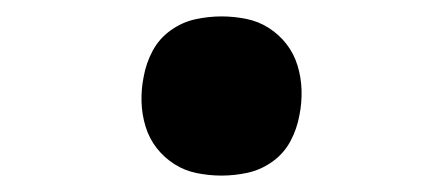

<svg xmlns="http://www.w3.org/2000/svg" viewBox="-20 -457 540 234"><path d="M250 -243Q235 -243 220 -246Q205 -249 192.5 -257Q180 -265 171 -276.5Q162 -288 157.5 -302.5Q153 -317 152.5 -332.5Q152 -348 155 -363Q158 -380 166 -395Q174 -410 188 -420Q202 -430 218 -433.5Q234 -437 250 -437Q265 -437 280 -434Q295 -431 307.5 -423Q320 -415 329 -403.5Q338 -392 342.5 -377.5Q347 -363 347.5 -347.5Q348 -332 345 -317Q342 -300 334 -285Q326 -270 312 -260Q298 -250 282 -246.5Q266 -243 250 -243Z"/></svg>

Font: Iosevka
Style: Bold Italic
Weight: 700
Italic angle: -9°
Monospace: yes
Designer: Belleve Invis
Foundry: Belleve Invis
Version: Version 32.5.0; ttfautohint (v1.8.4)